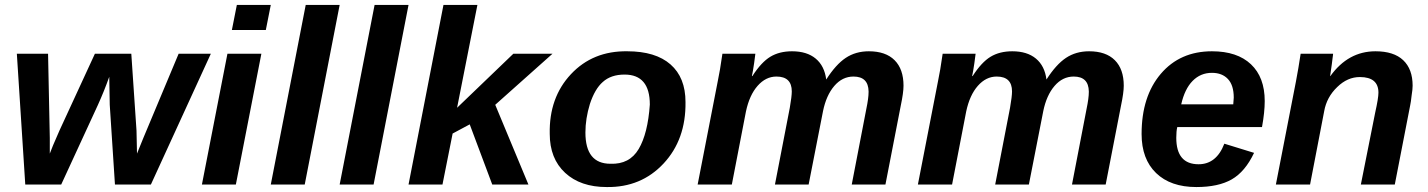

<svg xmlns="http://www.w3.org/2000/svg" viewBox="-20 -745 5764 775"><path d="M831 -528 589 0H444L423 -322L421 -435Q400 -376 375 -321L227 0H82L48 -528H174L181 -188V-125L194 -158L220 -218L363 -528H510L531 -218L533 -125L559 -189L701 -528Z M1053 -624H916L936 -725H1073ZM932 0H795L898 -528H1035Z M1210 0H1073L1214 -725H1351Z M1488 0H1351L1492 -725H1629Z M2113 0H1967L1876 -243L1807 -206L1766 0H1629L1770 -725H1907L1825 -310L2052 -528H2210L1979 -322Z M2747 -333Q2749 -182 2658.5 -85Q2568 12 2429 10Q2323 10 2261 -47.5Q2199 -105 2199 -205Q2196 -351 2284.5 -445.5Q2373 -540 2512 -538Q2626 -538 2686.5 -485Q2747 -432 2747 -333ZM2603 -323Q2603 -444 2501 -444Q2446 -444 2413 -414Q2381 -386 2361 -325Q2343 -266 2343 -210Q2343 -84 2444 -84Q2521 -81 2558 -143.5Q2595 -206 2603 -323Z M3425 -436Q3380 -436 3347.5 -398Q3315 -360 3302 -296L3244 0H3108L3168 -310Q3176 -356 3176 -376Q3176 -436 3114 -436Q3071 -436 3038 -398.5Q3005 -361 2991 -295L2934 0H2796L2877 -416Q2886 -458 2896 -528H3029Q3029 -527 3024 -490Q3019 -456 3015 -438H3017Q3053 -494 3089.5 -516Q3126 -538 3177 -538Q3237 -538 3272.5 -508.5Q3308 -479 3315 -424Q3354 -485 3394 -511.5Q3434 -538 3487 -538Q3555 -538 3591 -502Q3627 -466 3627 -399Q3627 -371 3616 -319L3554 0H3418L3477 -306Q3486 -349 3486 -374V-376Q3485 -436 3425 -436Z M4314 -436Q4269 -436 4236.5 -398Q4204 -360 4191 -296L4133 0H3997L4057 -310Q4065 -356 4065 -376Q4065 -436 4003 -436Q3960 -436 3927 -398.5Q3894 -361 3880 -295L3823 0H3685L3766 -416Q3775 -458 3785 -528H3918Q3918 -527 3913 -490Q3908 -456 3904 -438H3906Q3942 -494 3978.5 -516Q4015 -538 4066 -538Q4126 -538 4161.5 -508.5Q4197 -479 4204 -424Q4243 -485 4283 -511.5Q4323 -538 4376 -538Q4444 -538 4480 -502Q4516 -466 4516 -399Q4516 -371 4505 -319L4443 0H4307L4366 -306Q4375 -349 4375 -374V-376Q4374 -436 4314 -436Z M5074 -232H4732Q4728 -216 4728 -189Q4728 -82 4818 -82Q4890 -82 4922 -165L5042 -128Q5006 -52 4952 -21Q4898 10 4809 10Q4705 10 4646.5 -46.5Q4588 -103 4588 -204Q4588 -356 4665.5 -447Q4743 -538 4872 -538Q4974 -538 5029.5 -485.5Q5085 -433 5085 -337Q5085 -292 5074 -232ZM4748 -324H4958L4960 -351Q4960 -401 4936.5 -426Q4913 -451 4872 -451Q4826 -451 4794 -418.5Q4762 -386 4748 -324Z M5610 0H5473L5531 -291Q5544 -349 5544 -371Q5544 -434 5469 -434Q5419 -434 5378 -394Q5335 -353 5325 -296L5268 0H5130L5211 -416Q5221 -468 5230 -528H5361Q5361 -527 5360.5 -522.5Q5360 -518 5358.5 -507.5Q5357 -497 5356 -487L5349 -438H5350Q5422 -538 5532 -538Q5606 -538 5644 -502Q5682 -466 5682 -399Q5682 -384 5678 -360Q5675 -332 5672 -319Z"/></svg>

Font: Libra Sans
Style: Bold Italic
Weight: 700
Italic angle: -12°
Foundry: Context Ltd
Version: Version 1.002